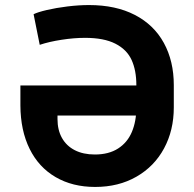

<svg xmlns="http://www.w3.org/2000/svg" viewBox="-20 -737 775 767"><path d="M61.5 -315.9V-395.7H565.5V-275.4H209.7V-261.3Q209.7 -217.6 227.6 -185.8Q245.5 -154 279 -136.9Q312.5 -119.8 359 -119.8Q414.3 -119.8 451.5 -143.6Q488.8 -167.4 506.8 -209.9Q524.7 -252.3 524.7 -308.2V-396.9Q524.7 -456 505.6 -497.7Q486.4 -539.4 440.7 -562.6Q395 -585.8 319.9 -585.8Q275.4 -585.8 225.9 -578.1Q176.4 -570.5 138.7 -557.9L114.2 -680.2Q130.3 -688.4 167 -697Q203.7 -705.6 249.1 -711.2Q294.5 -716.8 335.8 -716.8Q442.4 -716.8 518.6 -677.4Q594.9 -638 634.6 -565.4Q674.3 -492.8 674.3 -396.9V-308.2Q674.3 -216.4 635.4 -144.3Q596.6 -72.2 525.1 -31.2Q453.7 9.8 360 9.8Q269.6 9.8 202.2 -29.5Q134.7 -68.7 98.4 -142.2Q62 -215.7 61.5 -315.9Z"/></svg>

Font: Pretendard Std Variable
Style: Regular
Weight: 400
Designer: Base glyphs from Inter by Rasmus Andersson; Hangeul glyphs from Noto Sans CJK(Source Han Sans) by Jang Soo-young and Kan
Foundry: Kil Hyung-jin
Version: Version 1.309;Glyphs 3.2 (3225)